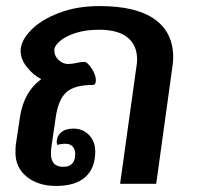

<svg xmlns="http://www.w3.org/2000/svg" viewBox="-20 -606 652 633"><path d="M551 -417Q551 -401 548 -383L495 0H376L429 -381Q432 -396 432 -410Q432 -457 400.5 -482.5Q369 -508 307 -508Q262 -508 228.5 -497Q195 -486 177 -470Q159 -454 159 -441Q159 -421 173.5 -408Q188 -395 204 -395Q217 -395 235 -399Q247 -402 258 -402Q268 -402 282 -380.5Q296 -359 296 -342Q296 -326 287 -326Q227 -326 200 -303Q173 -280 164 -221L149 -118Q148 -110 148 -98Q148 -78 158 -67Q168 -56 188 -56Q228 -56 228 -98Q228 -114 219.5 -123Q211 -132 196 -132Q180 -132 169 -128Q167 -134 167 -137Q167 -157 181.5 -169.5Q196 -182 222 -182Q253 -182 273.5 -161Q294 -140 294 -106Q294 -52 261.5 -22.5Q229 7 165 7Q106 7 68.5 -23Q31 -53 31 -103Q31 -119 32 -128L46 -221Q59 -304 116 -345Q89 -359 68.5 -385Q48 -411 48 -438Q48 -471 81 -505.5Q114 -540 173.5 -563Q233 -586 308 -586Q429 -586 490 -542.5Q551 -499 551 -417Z"/></svg>

Font: Krub SemiBold
Style: Italic
Weight: 600
Italic angle: -8°
Designer: Ekaluck Peanpanawate
Foundry: Cadson Demak Co.,Ltd.
Version: Version 1.000; ttfautohint (v1.6)